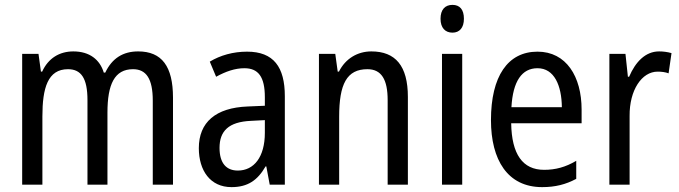

<svg xmlns="http://www.w3.org/2000/svg" viewBox="-20 -758 2787 788"><path d="M547 -547C485 -547 440 -519 412 -460H406C390 -513 348 -547 281 -547C224 -547 178 -519 153 -464H148L138 -537H71V0H154V-280C154 -397 176 -474 259 -474C313 -474 339 -437 339 -347V0H421V-296C421 -412 450 -474 526 -474C580 -474 607 -435 607 -345V0H690V-357C690 -486 644 -547 547 -547Z M994 -546C937 -546 884 -531 841 -505L867 -443C907 -465 945 -478 983 -478C1040 -478 1067 -443 1067 -359V-324L997 -321C865 -316 796 -256 796 -150C796 -58 843 10 930 10C997 10 1037 -18 1070 -75H1073L1087 0H1149V-363C1149 -483 1103 -546 994 -546ZM1010 -262 1067 -265V-213C1067 -113 1022 -58 956 -58C910 -58 881 -87 881 -151C881 -220 918 -258 1010 -262Z M1504 -547C1448 -547 1398 -518 1371 -464H1366L1356 -537H1289V0H1372V-279C1372 -413 1403 -474 1488 -474C1546 -474 1571 -431 1571 -347V0H1654V-360C1654 -488 1603 -547 1504 -547Z M1837 -738C1807 -738 1788 -719 1788 -681C1788 -644 1807 -624 1837 -624C1866 -624 1884 -644 1884 -681C1884 -719 1867 -738 1837 -738ZM1877 -537H1794V0H1877Z M2186 -546C2064 -546 1995 -445 1995 -265C1995 -102 2063 10 2205 10C2259 10 2302 -1 2345 -24V-98C2301 -72 2260 -61 2213 -61C2125 -61 2080 -125 2078 -252H2367V-308C2367 -444 2304 -546 2186 -546ZM2186 -478C2255 -478 2285 -407 2286 -318H2079C2085 -425 2122 -478 2186 -478Z M2685 -547C2629 -547 2588 -504 2562 -443H2557L2547 -537H2481V0H2564V-282C2563 -388 2614 -464 2679 -464C2695 -464 2711 -462 2724 -457L2736 -540C2719 -545 2701 -547 2685 -547Z"/></svg>

Font: Noto Sans Arabic UI Cn
Style: Regular
Weight: 400
Width: 3
Designer: Monotype Design Team, Nadine Chahine and Nizar Qandah
Foundry: Monotype Imaging Inc.
Version: Version 2.010